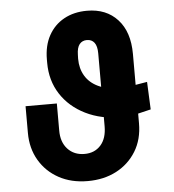

<svg xmlns="http://www.w3.org/2000/svg" viewBox="-53 -786 766 845"><g transform="rotate(-5 330.0 -363.5)"><path d="M598.6 -402.3 604 -280.3Q568.4 -271.5 545.7 -266.4Q522.9 -261.2 506.3 -259.3Q489.7 -257.3 473.1 -257.3Q383.8 -257.3 314.7 -291.5Q245.6 -325.7 206.8 -385.7Q168 -445.8 168 -523.9V-538.6Q168 -600.1 192.4 -644.5Q216.8 -689 260.5 -713.1Q304.2 -737.3 362.3 -737.3Q447.3 -737.3 497.3 -682.6Q547.4 -627.9 547.4 -530.3V-224.1Q547.4 -152.8 515.1 -100.3Q482.9 -47.9 427.7 -19Q372.6 9.8 301.3 9.8Q228.5 9.8 173.6 -20.3Q118.7 -50.3 87.6 -103.3Q56.6 -156.2 56.6 -224.1V-342.3H194.8V-224.1Q194.3 -171.9 222.7 -141.1Q251 -110.4 297.4 -110.4Q341.8 -110.4 368.7 -140.4Q395.5 -170.4 395.5 -224.1V-545.9Q395.5 -578.1 383.8 -593.5Q372.1 -608.9 350.6 -608.9Q330.1 -608.9 318.1 -594.2Q306.2 -579.6 305.7 -547.4L305.2 -530.3Q305.2 -486.8 324.7 -454.3Q344.2 -421.9 381.8 -404.1Q419.4 -386.2 473.1 -386.2Q484.9 -386.2 492.7 -386.5Q500.5 -386.7 511.2 -388.2Q522 -389.6 542 -392.8Q562 -396 598.6 -402.3Z"/></g></svg>

Font: Inter 20pt
Style: Bold
Weight: 700
Version: Version 4.001;git-66647c0bb